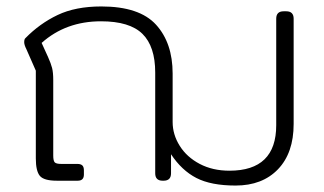

<svg xmlns="http://www.w3.org/2000/svg" viewBox="-20 -560 1005 595"><path d="M510 -82V-23Q510 0 487 0H484Q461 0 461 -23V-335Q461 -416 421.5 -455Q382 -494 293 -494Q184 -494 109 -427L129 -383Q138 -363 141.5 -349Q145 -335 145 -312V-78Q145 -62 149.5 -57Q154 -52 170 -52H220Q230 -52 235 -47.5Q240 -43 240 -32V-19Q240 0 221 0H156Q116 0 103.5 -15Q91 -30 91 -69V-341L62 -407Q55 -421 55 -429Q55 -439 59 -442Q103 -487 158.5 -513.5Q214 -540 294 -540Q412 -540 463.5 -483.5Q515 -427 515 -332V-182Q515 -143 537 -108Q559 -73 599 -52Q639 -31 691 -31Q836 -31 836 -172V-502Q836 -525 859 -525H867Q890 -525 890 -502V-176Q890 -86 841.5 -35.5Q793 15 710 15Q634 15 588.5 -8.5Q543 -32 510 -82Z"/></svg>

Font: Mitr ExtraLight
Style: Regular
Weight: 275
Designer: Thanarat Vachiruckul
Foundry: Cadson Demak Co.,Ltd.
Version: Version 1.001